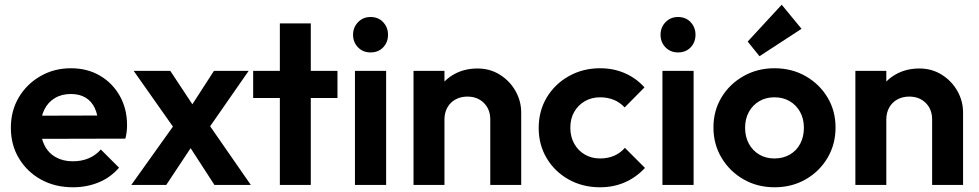

<svg xmlns="http://www.w3.org/2000/svg" viewBox="-20 -783 4146 813"><path d="M289 10Q213 10 154 -22.5Q95 -55 60.5 -112Q26 -169 26 -242Q26 -314 59.5 -370.5Q93 -427 151 -460.5Q209 -494 280 -494Q350 -494 403.5 -462.5Q457 -431 487.5 -376.5Q518 -322 518 -253Q518 -240 516.5 -226.5Q515 -213 511 -196L105 -195V-293L450 -294L397 -253Q395 -296 381.5 -325Q368 -354 342.5 -369.5Q317 -385 280 -385Q241 -385 212 -367.5Q183 -350 167.5 -318.5Q152 -287 152 -244Q152 -200 168.5 -167.5Q185 -135 216 -117.5Q247 -100 288 -100Q325 -100 355 -112.5Q385 -125 407 -150L484 -73Q449 -32 398.5 -11Q348 10 289 10Z M888 0 761 -196 734 -216 546 -483H701L818 -306L843 -287L1042 0ZM536 0 733 -276 808 -187 684 0ZM848 -217 771 -305 886 -483H1033Z M1165 0V-684H1296V0ZM1052 -368V-483H1409V-368Z M1483 0V-483H1615V0ZM1549 -561Q1517 -561 1496 -582.5Q1475 -604 1475 -636Q1475 -667 1496 -689Q1517 -711 1549 -711Q1582 -711 1602.5 -689Q1623 -667 1623 -636Q1623 -604 1602.5 -582.5Q1582 -561 1549 -561Z M2056 0V-277Q2056 -320 2029 -347Q2002 -374 1959 -374Q1931 -374 1909 -362Q1887 -350 1874.5 -328Q1862 -306 1862 -277L1811 -303Q1811 -360 1835.5 -402.5Q1860 -445 1903.5 -469Q1947 -493 2002 -493Q2055 -493 2097 -466.5Q2139 -440 2163 -397.5Q2187 -355 2187 -306V0ZM1731 0V-483H1862V0Z M2521 10Q2447 10 2388 -23Q2329 -56 2295 -113Q2261 -170 2261 -241Q2261 -313 2295 -370Q2329 -427 2388.5 -460.5Q2448 -494 2521 -494Q2578 -494 2626 -473Q2674 -452 2709 -413L2625 -328Q2606 -349 2579.5 -360Q2553 -371 2521 -371Q2485 -371 2456.5 -354.5Q2428 -338 2411.5 -309.5Q2395 -281 2395 -242Q2395 -204 2411.5 -174.5Q2428 -145 2456.5 -128.5Q2485 -112 2521 -112Q2554 -112 2580.5 -123.5Q2607 -135 2626 -157L2711 -72Q2674 -32 2626 -11Q2578 10 2521 10Z M2785 0V-483H2917V0ZM2851 -561Q2819 -561 2798 -582.5Q2777 -604 2777 -636Q2777 -667 2798 -689Q2819 -711 2851 -711Q2884 -711 2904.5 -689Q2925 -667 2925 -636Q2925 -604 2904.5 -582.5Q2884 -561 2851 -561Z M3260 10Q3187 10 3128.5 -23.5Q3070 -57 3035.5 -114.5Q3001 -172 3001 -243Q3001 -314 3035 -370.5Q3069 -427 3128 -460.5Q3187 -494 3259 -494Q3333 -494 3391.5 -460.5Q3450 -427 3484 -370.5Q3518 -314 3518 -243Q3518 -172 3484 -114.5Q3450 -57 3391.5 -23.5Q3333 10 3260 10ZM3259 -112Q3296 -112 3324.5 -128.5Q3353 -145 3368.5 -174.5Q3384 -204 3384 -242Q3384 -280 3368 -309Q3352 -338 3324 -354.5Q3296 -371 3259 -371Q3223 -371 3195 -354.5Q3167 -338 3151 -309Q3135 -280 3135 -242Q3135 -204 3151 -174.5Q3167 -145 3195 -128.5Q3223 -112 3259 -112ZM3196 -545 3146 -607 3290 -763 3374 -661Z M3927 0V-277Q3927 -320 3900 -347Q3873 -374 3830 -374Q3802 -374 3780 -362Q3758 -350 3745.5 -328Q3733 -306 3733 -277L3682 -303Q3682 -360 3706.5 -402.5Q3731 -445 3774.5 -469Q3818 -493 3873 -493Q3926 -493 3968 -466.5Q4010 -440 4034 -397.5Q4058 -355 4058 -306V0ZM3602 0V-483H3733V0Z"/></svg>

Font: Outfit Thin SemiBold
Style: Regular
Weight: 600
Version: Version 1.100;gftools[0.9.27]